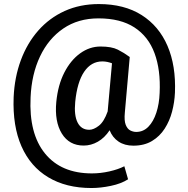

<svg xmlns="http://www.w3.org/2000/svg" viewBox="-20 -715 937 956"><path d="M851.1 -253.9Q849.1 -206.5 836.9 -159.7Q824.7 -112.8 800 -74.5Q775.4 -36.1 736.8 -12.9Q698.2 10.3 644 10.3Q600.6 10.3 570.3 -10Q540 -30.3 525.9 -66.4Q501 -28.8 467.3 -9.5Q433.6 9.8 396.5 9.8Q324.7 9.8 287.8 -50Q251 -109.9 260.3 -207.5Q268.6 -292 300.3 -353.8Q332 -415.5 379.2 -449.5Q426.3 -483.4 480.5 -483.4Q535.6 -483.4 566.7 -467.8Q597.7 -452.1 626 -431.2L601.6 -154.3Q597.7 -114.3 606 -93.5Q614.3 -72.8 628.9 -65.4Q643.6 -58.1 658.2 -58.1Q693.4 -58.1 718.8 -84Q744.1 -109.9 758.5 -154.1Q772.9 -198.2 774.9 -252.4Q780.3 -366.7 749.5 -450Q718.8 -533.2 649.4 -578.4Q580.1 -623.5 470.2 -623.5Q369.1 -623.5 295.2 -573Q221.2 -522.5 179.2 -433.8Q137.2 -345.2 132.3 -230Q123.5 -49.8 204.1 49.3Q284.7 148.4 437.5 148.4Q480.5 148.4 524.7 138.4Q568.8 128.4 599.1 112.8L617.7 177.7Q583.5 199.7 532.2 210.4Q481 221.2 435.5 221.2Q309.1 221.2 220.2 167.7Q131.3 114.3 86.9 13.4Q42.5 -87.4 47.9 -230Q52.2 -330.1 83.7 -415Q115.2 -500 170.4 -562.7Q225.6 -625.5 302 -660.2Q378.4 -694.8 472.2 -694.8Q598.6 -694.8 685.1 -640.1Q771.5 -585.4 814 -486.6Q856.4 -387.7 851.1 -253.9ZM354.5 -207.5Q348.1 -140.6 366.5 -104.7Q384.8 -68.8 424.3 -68.8Q446.3 -68.8 472.2 -88.9Q498 -108.9 516.1 -160.2L537.6 -399.9Q527.3 -403.8 515.1 -406.5Q502.9 -409.2 489.3 -409.2Q434.1 -409.2 399.2 -357.9Q364.3 -306.6 354.5 -207.5Z"/></svg>

Font: Vazirmatn RD UI FD Medium
Style: Regular
Weight: 500
Designer: Saber Rastikerdar
Foundry: Saber Rastikerdar
Version: Version 33.003